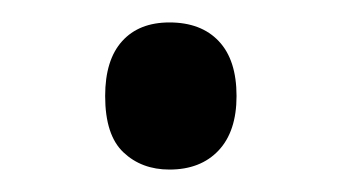

<svg xmlns="http://www.w3.org/2000/svg" viewBox="-20 -439 306 172"><path d="M74.2 -353Q74.2 -385.3 89.4 -402.1Q104.5 -418.9 131.8 -418.9Q160.2 -418.9 176 -402.1Q191.9 -385.3 191.9 -353Q191.9 -321.3 175.8 -304.2Q159.7 -287.1 131.8 -287.1Q106.9 -287.1 90.6 -302.5Q74.2 -317.9 74.2 -353Z"/></svg>

Font: Open Sans ACDW
Style: acdw
Weight: 400
Foundry: Ascender Corporation
Version: Version 1.10